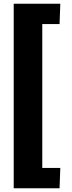

<svg xmlns="http://www.w3.org/2000/svg" viewBox="-20 -871 385 1022"><path d="M53 -851H301L297 -743H205V23H301L297 131H53Z"/></svg>

Font: Murecho Thin Black
Style: Regular
Weight: 900
Version: Version 1.010